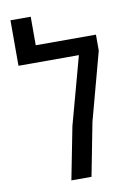

<svg xmlns="http://www.w3.org/2000/svg" viewBox="-86 -817 596 871"><g transform="rotate(-10 212.0 -381.5)"><path d="M170.9 0 218.3 -241.7 303.2 -553.7H24.9V-763.2H118.2V-631.8H395.5V-558.1L311 -244.1L263.7 0Z"/></g></svg>

Font: Open Sans SemiCondensed Medium
Style: Regular
Weight: 500
Width: 4
Designer: Monotype Design Team
Foundry: Monotype Imaging Inc.
Version: Version 3.000